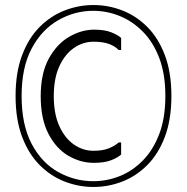

<svg xmlns="http://www.w3.org/2000/svg" viewBox="-20 -732 744 764"><path d="M42 -350Q42 -444 68 -512.5Q94 -581 138 -625Q182 -669 237.5 -690.5Q293 -712 352 -712Q411 -712 466.5 -690.5Q522 -669 566 -625Q610 -581 636 -512.5Q662 -444 662 -350Q662 -256 636 -187.5Q610 -119 566 -75Q522 -31 466.5 -9.5Q411 12 352 12Q293 12 237.5 -9.5Q182 -31 138 -75Q94 -119 68 -187.5Q42 -256 42 -350ZM66 -350Q66 -235 106 -159.5Q146 -84 211.5 -47.5Q277 -11 351 -11Q406 -11 457 -31.5Q508 -52 549 -94Q590 -136 614 -199.5Q638 -263 638 -350Q638 -437 614 -500.5Q590 -564 548.5 -606Q507 -648 456 -668.5Q405 -689 351 -689Q277 -689 211.5 -651.5Q146 -614 106 -539Q66 -464 66 -350ZM142 -349Q142 -440 174 -498.5Q206 -557 255 -585.5Q304 -614 355 -614Q396 -614 422.5 -603.5Q449 -593 462 -581V-533H452Q438 -548 414 -557Q390 -566 352 -566Q310 -566 274 -541Q238 -516 216 -468Q194 -420 194 -349Q194 -279 216 -230.5Q238 -182 274 -157Q310 -132 352 -132Q389 -132 413.5 -142Q438 -152 452 -165H462V-117Q449 -105 422.5 -94.5Q396 -84 353 -84Q300 -84 251.5 -112.5Q203 -141 172.5 -200Q142 -259 142 -349Z"/></svg>

Font: Phudu Light
Style: Regular
Weight: 300
Version: Version 1.005;gftools[0.9.23]